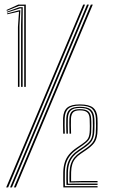

<svg xmlns="http://www.w3.org/2000/svg" viewBox="-20 -820 544 840"><path d="M86 -440V-794.2H62.8L9.5 -772.5L9 -776.5L60.2 -800H92.8V-440ZM58.5 -440V-702.2L63.2 -769H61.8L11.8 -757.5L11 -761.2L64 -775.2H69L65.2 -706.8V-440ZM72.2 -440V-711.2L73.8 -783.2H67.5L10.5 -765L10 -768.5L65 -788.5H79.5L79 -715.8V-440ZM24 0 360.8 -800H369L32.2 0ZM7 0 344 -800H352.2L15.5 0ZM40.8 0 377.5 -800H386L49.2 0ZM284.2 -21.5Q283.8 -29.5 283.8 -40.9Q283.8 -52.2 284.2 -66.8Q285 -88.2 290.4 -103.9Q295.8 -119.5 305.6 -131.2Q315.5 -143 329.5 -152.5L351.5 -167.5Q374 -182.5 385.1 -196.6Q396.2 -210.8 399 -236Q400 -246.8 400.1 -268.4Q400.2 -290 399.5 -302.2Q398 -330.8 382.5 -344.4Q367 -358 329.5 -358Q294.5 -358 279.4 -345.1Q264.2 -332.2 263 -302.8Q262.2 -284 262.6 -272.1Q263 -260.2 263.5 -235.2H256.5Q256.2 -257.2 255.9 -271.8Q255.5 -286.2 256 -303Q257.5 -335.2 274.5 -349.2Q291.5 -363.2 329.5 -363.2Q369.5 -363.2 387.2 -348.9Q405 -334.5 406.5 -302.2Q407 -294 407 -280.4Q407 -266.8 406.8 -254.1Q406.5 -241.5 405.8 -235.2Q403 -208.5 391.1 -193.5Q379.2 -178.5 354.8 -162L333 -147.2Q319.2 -138 310.1 -127Q301 -116 296.4 -101.5Q291.8 -87 291.2 -67.2Q291 -55.5 291 -45.9Q291 -36.2 291 -26.8L336.5 -28H406.8V-22.2H329ZM257.2 0Q256.8 -19.8 256.6 -35Q256.5 -50.2 256.8 -67.5Q257.5 -91.2 263.5 -110.1Q269.5 -129 282.5 -144.6Q295.5 -160.2 316 -174L338 -189Q354.5 -200 362.4 -210.1Q370.2 -220.2 372 -239.2Q373 -247.8 373 -269Q373 -290.2 372.2 -301.2Q371 -320.5 361.1 -328.9Q351.2 -337.2 329.5 -337.2Q309 -337.2 300.4 -328.9Q291.8 -320.5 290.5 -302Q289.8 -283.8 290.2 -270.9Q290.8 -258 291 -235.2H284.2Q284 -254 283.5 -269.5Q283 -285 283.8 -302Q284.8 -323.5 295.2 -333Q305.8 -342.5 329.5 -342.5Q354.8 -342.5 366.1 -333Q377.5 -323.5 378.8 -301.8Q379.8 -288.2 379.6 -267.6Q379.5 -247 378.8 -239.5Q376.8 -219 368.4 -207.9Q360 -196.8 341.2 -183.8L319.5 -168.8Q301.5 -156.5 289.2 -142.2Q277 -128 270.6 -109.9Q264.2 -91.8 263.8 -67.8Q263.5 -50.2 263.5 -35.9Q263.5 -21.5 264 -5.8H406.8V0ZM270.8 -10.8Q270.2 -24 270.2 -37.5Q270.2 -51 270.5 -67Q271 -90.2 277 -107.6Q283 -125 294.4 -138.5Q305.8 -152 322.8 -163.5L344.8 -178.2Q364.5 -192 373.9 -204.1Q383.2 -216.2 385.2 -237.2Q386.2 -246.8 386.4 -268.6Q386.5 -290.5 385.8 -301.8Q384.2 -326.2 371.2 -337Q358.2 -347.8 329.5 -347.8Q302.2 -347.8 290.1 -337Q278 -326.2 276.8 -302Q276 -287.8 276.5 -272.4Q277 -257 277.2 -235.2H270.5Q270 -254.8 269.6 -271.1Q269.2 -287.5 270 -302.5Q271.2 -329.5 285 -341.1Q298.8 -352.8 329.5 -352.8Q362.5 -352.8 376.9 -340.8Q391.2 -328.8 392.8 -301Q393.2 -293.8 393.4 -280.5Q393.5 -267.2 393.1 -254.8Q392.8 -242.2 392 -237Q389.5 -215 380.2 -201.9Q371 -188.8 348 -173L326 -158Q310.2 -147.5 299.6 -134.8Q289 -122 283.4 -105.4Q277.8 -88.8 277.2 -66.5Q277 -54 277 -39.5Q277 -25 277.5 -16.5L322.2 -16.8H406.8V-11H317.2Z"/></svg>

Font: Big Shoulders Inline Text ExtraLight
Style: Regular
Weight: 250
Version: Version 2.002